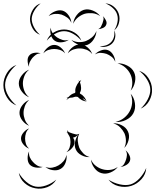

<svg xmlns="http://www.w3.org/2000/svg" viewBox="-102 -1000 917 1133"><path d="M174 -760Q185 -790 214.5 -808Q244 -826 276 -826Q308 -826 337.5 -808Q367 -790 378 -760Q357 -785 329.5 -800.5Q302 -816 276 -816Q250 -816 222.5 -800.5Q195 -785 174 -760ZM298 -685Q306 -706 327.5 -722.5Q349 -739 372 -738Q394 -738 414.5 -720.5Q435 -703 442 -681Q428 -699 408.5 -706.5Q389 -714 371 -714Q353 -715 333 -708.5Q313 -702 298 -685ZM154 -685Q161 -704 179.5 -719.5Q198 -735 218 -735Q238 -735 256.5 -719.5Q275 -704 282 -685Q269 -700 251.5 -705.5Q234 -711 218 -711Q202 -711 184.5 -705.5Q167 -700 154 -685ZM458 -679Q471 -694 494 -702.5Q517 -711 535 -704Q554 -697 566 -676Q578 -655 578 -635Q571 -654 556.5 -665Q542 -676 527 -682Q512 -687 494 -688Q476 -689 458 -679ZM70 -605Q62 -620 61 -640.5Q60 -661 71 -673Q82 -686 102.5 -688.5Q123 -691 138 -685Q121 -685 109.5 -676.5Q98 -668 89 -658Q81 -648 74 -634.5Q67 -621 70 -605ZM591 -626Q619 -628 648 -613.5Q677 -599 689 -574Q701 -549 694.5 -517Q688 -485 669 -465Q680 -491 678.5 -517Q677 -543 667 -563Q657 -584 637.5 -601.5Q618 -619 591 -626ZM-5 -378Q-40 -391 -61 -425.5Q-82 -460 -82 -498Q-82 -535 -61 -569.5Q-40 -604 -5 -617Q-34 -593 -53 -560.5Q-72 -528 -72 -498Q-72 -467 -53 -434.5Q-34 -402 -5 -378ZM70 -426Q46 -435 27.5 -458.5Q9 -482 9 -508Q9 -533 27.5 -556.5Q46 -580 70 -589Q50 -573 41.5 -550.5Q33 -528 33 -508Q33 -487 41.5 -464.5Q50 -442 70 -426ZM719 -582Q752 -572 773 -540.5Q794 -509 795 -474Q797 -439 779 -406Q761 -373 728 -359Q754 -383 770 -414Q786 -445 785 -473Q784 -501 765.5 -531Q747 -561 719 -582ZM290 -409Q293 -416 299 -423Q294 -424 290 -425Q296 -426 302 -427Q318 -446 339 -451Q341 -454 343 -456Q340 -471 346.5 -487.5Q353 -504 364 -517Q364 -523 362 -529Q365 -525 367 -520Q372 -525 378 -529Q373 -522 370 -514Q376 -499 376.5 -482Q377 -465 369 -452Q370 -450 370 -448Q384 -441 394.5 -428Q405 -415 409 -401Q400 -414 385 -421Q395 -408 409 -401Q379 -404 357 -428Q355 -429 351 -429Q346 -429 341 -429Q327 -423 310 -423Q298 -418 290 -409ZM669 -447Q689 -425 694 -391.5Q699 -358 685 -332Q671 -306 640 -291.5Q609 -277 580 -281Q609 -287 630.5 -304.5Q652 -322 663 -343Q675 -364 677.5 -391.5Q680 -419 669 -447ZM70 -258Q48 -266 30.5 -288Q13 -310 13 -334Q13 -358 30.5 -380Q48 -402 70 -410Q52 -394 44.5 -373.5Q37 -353 37 -334Q37 -315 44.5 -294.5Q52 -274 70 -258ZM566 -272Q591 -274 617 -260.5Q643 -247 653 -224Q664 -201 656.5 -172.5Q649 -144 631 -127Q642 -149 641 -172.5Q640 -196 632 -214Q623 -232 607 -248.5Q591 -265 566 -272ZM70 -123Q52 -129 37 -146.5Q22 -164 22 -183Q22 -201 37 -218.5Q52 -236 70 -242Q56 -230 51 -214Q46 -198 46 -183Q46 -167 51 -151Q56 -135 70 -123ZM290 -221Q294 -220 297 -218Q294 -226 294 -233Q299 -222 308.5 -218.5Q318 -215 327 -212Q336 -209 346 -207Q356 -205 366 -211Q355 -190 357 -168Q359 -146 366 -128Q374 -111 389.5 -95Q405 -79 428 -73Q404 -71 379 -84Q354 -97 345 -119Q336 -138 341 -162.5Q346 -187 360 -205Q354 -199 345.5 -194Q337 -189 329 -188Q338 -175 338 -162Q338 -143 323 -126Q308 -109 290 -102Q304 -114 309 -130.5Q314 -147 314 -162Q314 -171 312.5 -180.5Q311 -190 306 -199Q302 -204 299 -211Q295 -217 290 -221ZM639 -113Q652 -103 661 -85Q670 -67 665 -52Q660 -36 642.5 -26Q625 -16 609 -15Q624 -21 631 -33.5Q638 -46 642 -59Q646 -71 647 -85Q648 -99 639 -113ZM150 -15Q132 -8 109 -11.5Q86 -15 73 -29Q61 -43 61 -66.5Q61 -90 70 -107Q67 -88 74 -72Q81 -56 92 -45Q102 -33 116.5 -24Q131 -15 150 -15ZM290 -86Q294 -64 284.5 -39Q275 -14 255 -3Q236 8 209.5 4Q183 0 166 -15Q187 -7 207.5 -11Q228 -15 243 -24Q259 -33 272.5 -48.5Q286 -64 290 -86ZM593 -15Q578 6 550.5 17.5Q523 29 498 22Q473 16 455 -8.5Q437 -33 435 -58Q445 -35 464.5 -20.5Q484 -6 504 -1Q524 5 548 2.5Q572 0 593 -15ZM761 -9Q759 28 733 57Q707 86 672 97Q636 108 598 98.5Q560 89 538 60Q569 80 605 88Q641 96 669 88Q697 79 722 52Q747 25 761 -9ZM230 60Q212 91 176.5 104.5Q141 118 106 111Q71 105 43 80Q15 55 9 20Q26 50 53 73Q80 96 108 101Q136 106 169.5 94.5Q203 83 230 60ZM520 -980Q547 -979 569 -961Q591 -943 599 -918Q607 -893 600 -865Q593 -837 572 -821Q586 -843 591 -868.5Q596 -894 589 -915Q583 -935 564 -952.5Q545 -970 520 -980ZM134 -795Q106 -805 90.5 -832.5Q75 -860 75 -889Q76 -918 93 -944.5Q110 -971 138 -980Q115 -962 100.5 -937Q86 -912 85 -889Q85 -865 98.5 -839.5Q112 -814 134 -795ZM330 -860Q332 -886 350 -910Q368 -934 393 -942Q418 -949 446 -937.5Q474 -926 489 -905Q467 -920 443 -922Q419 -924 399 -919Q379 -913 360 -898.5Q341 -884 330 -860ZM185 -905Q198 -923 222.5 -933Q247 -943 268 -937Q289 -930 303.5 -908.5Q318 -887 319 -865Q311 -885 294.5 -896.5Q278 -908 261 -914Q244 -919 224 -918Q204 -917 185 -905ZM505 -905Q514 -897 522 -882Q530 -867 525 -855Q521 -842 505.5 -835Q490 -828 477 -828Q489 -833 494 -843Q499 -853 503 -863Q506 -872 508.5 -883Q511 -894 505 -905ZM304 -765Q287 -753 263 -750.5Q239 -748 222 -759Q205 -770 198.5 -793.5Q192 -817 197 -837Q199 -817 210.5 -802.5Q222 -788 235 -779Q249 -770 266.5 -764.5Q284 -759 304 -765ZM572 -821Q581 -803 578 -781.5Q575 -760 561 -745Q548 -731 526.5 -725.5Q505 -720 487 -728Q530 -726 554 -752Q578 -778 572 -821ZM467 -817Q466 -792 451 -768Q436 -744 413 -735Q389 -727 362 -736.5Q335 -746 319 -765Q340 -752 363 -751.5Q386 -751 405 -758Q423 -765 440.5 -779.5Q458 -794 467 -817Z"/></svg>

Font: Rubik Puddles
Style: Regular
Weight: 400
Designer: Hubert and Fischer, NaN
Foundry: Hubert and Fischer, NaN
Version: Version 2.200